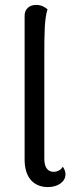

<svg xmlns="http://www.w3.org/2000/svg" viewBox="-20 -750 310 780"><path d="M175 10C213 10 246 -10 246 -42C246 -50 243 -62 235 -73C228 -59 212 -52 198 -52C173 -52 160 -71 160 -105V-517C160 -620 161 -675 173 -712C165 -719 150 -730 127 -730C100 -730 80 -714 80 -686V-101C80 -31 115 10 175 10Z"/></svg>

Font: Arima Koshi
Style: Regular
Weight: 400
Designer: Joana Correia and Natanael Gama
Foundry: NDISCOVER
Version: Version 1.019;PS 001.019;hotconv 1.0.88;makeotf.lib2.5.64775